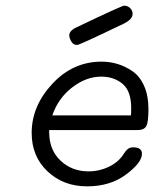

<svg xmlns="http://www.w3.org/2000/svg" viewBox="-20 -655 565 679"><path d="M225 -530Q225 -547 252 -559Q411 -635 419 -635Q431 -635 440 -626.5Q449 -618 449 -606Q449 -587 419 -572Q261 -496 253 -496Q239 -496 232 -508.5Q225 -521 225 -530ZM92 -185Q92 -280 165 -358.5Q238 -437 339 -437Q368 -437 395 -429Q422 -421 448 -403.5Q474 -386 489.5 -351.5Q505 -317 505 -269Q505 -222 497 -208.5Q489 -195 467 -195H154V-187Q154 -125 194 -87Q234 -49 293 -49Q332 -49 366.5 -66Q401 -83 419 -113Q431 -131 442 -133Q446 -134 451 -134Q482 -134 482 -111Q482 -80 426 -38Q370 4 288 4Q204 4 148 -49Q92 -102 92 -185ZM165 -247H443Q444 -256 444 -272Q444 -333 413.5 -358.5Q383 -384 338 -384Q285 -384 235.5 -346Q186 -308 165 -247Z"/></svg>

Font: CMU Typewriter Text
Style: LightOblique
Weight: 200
Italic angle: -9.46001°
Version: Version 0.7.0